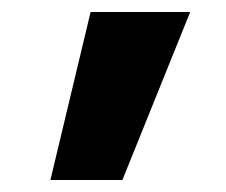

<svg xmlns="http://www.w3.org/2000/svg" viewBox="-20 -540 376 320"><path d="M184 -240H64L131 -520H297Z"/></svg>

Font: Mplus 1p Bold
Style: Bold
Weight: 700
Version: Version 1.061